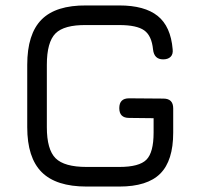

<svg xmlns="http://www.w3.org/2000/svg" viewBox="-20 -685 726 705"><path d="M298 0Q186 0 133 -53Q80 -106 80 -218V-447Q80 -560 132.5 -613Q185 -666 297 -665H418Q511 -665 559 -626.5Q607 -588 614 -504Q616 -486 606.5 -476.5Q597 -467 579 -467Q546 -467 542 -503Q537 -554 509.5 -573.5Q482 -593 418 -593H297Q215 -594 183.5 -562Q152 -530 152 -447V-218Q152 -136 184 -104Q216 -72 298 -72H418Q491 -72 517.5 -98.5Q544 -125 544 -198V-251L454 -252Q418 -252 418 -288Q418 -324 454 -324L580 -323Q616 -323 616 -287V-198Q616 -95 568.5 -47.5Q521 0 418 0Z"/></svg>

Font: Jura SemiBold
Style: Regular
Weight: 600
Designer: Daniel Johnson, Alexei Vanyashin
Foundry: Daniel Johnson
Version: Version 5.103